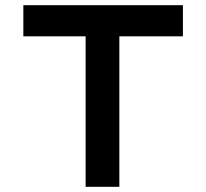

<svg xmlns="http://www.w3.org/2000/svg" viewBox="-20 -720 795 740"><path d="M310 0V-580H70V-700H685V-580H440V0Z"/></svg>

Font: Lexend Giga Medium
Style: Regular
Weight: 500
Designer: Bonnie Shaver-Troup, Thomas Jockin
Foundry: Lexend
Version: Version 1.007